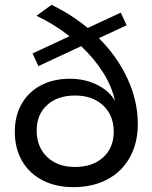

<svg xmlns="http://www.w3.org/2000/svg" viewBox="-20 -766 625 790"><path d="M547 -256Q547 -178 514.5 -119Q482 -60 422 -28Q362 4 282 4Q210 4 155.5 -24Q101 -52 71 -103.5Q41 -155 41 -224Q41 -289 69 -338.5Q97 -388 148.5 -415Q200 -442 268 -442Q328 -442 378.5 -417.5Q429 -393 453 -351Q441 -409 405 -466.5Q369 -524 314 -576L138 -494L114 -546L266 -617Q201 -668 130 -701L192 -746Q270 -709 341 -651L477 -714L501 -662L387 -609Q463 -533 505 -441.5Q547 -350 547 -256ZM448 -224Q448 -291 404.5 -332Q361 -373 289 -373Q217 -373 174 -334Q131 -295 131 -229Q131 -161 174 -120Q217 -79 288 -79Q361 -79 404.5 -118.5Q448 -158 448 -224Z"/></svg>

Font: Montserrat arm2
Style: Regular
Weight: 400
Designer: Julieta Ulanovsky
Foundry: Julieta Ulanovsky
Version: Version 6.000